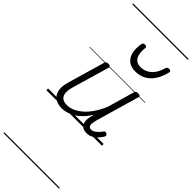

<svg xmlns="http://www.w3.org/2000/svg" viewBox="-468 -1046 1581 1581"><g transform="rotate(45 323.0 -255.0)"><path d="M194 17Q147 17 115 -4Q83 -25 73.5 -67.5Q64 -110 83 -174L176 -495Q180 -506 186 -510.5Q192 -515 206 -515Q222 -515 228 -509Q234 -503 231 -492L136 -167Q124 -125 127 -94.5Q130 -64 149.5 -48Q169 -32 207 -32Q236 -32 268 -45Q300 -58 333 -85Q366 -112 396.5 -155.5Q427 -199 454 -261L521 -495Q525 -508 531 -512Q537 -516 550 -516Q567 -516 573.5 -510.5Q580 -505 576 -493L466 -111Q459 -85 458.5 -67Q458 -49 466 -39.5Q474 -30 489 -30Q505 -30 520 -39.5Q535 -49 548.5 -63Q562 -77 572 -91Q576 -98 583 -100.5Q590 -103 601 -97Q611 -91 612 -83.5Q613 -76 608 -68Q597 -49 578.5 -29Q560 -9 536 4Q512 17 482 17Q459 17 443 9.5Q427 2 417.5 -12.5Q408 -27 406 -47.5Q404 -68 410 -95L419 -132Q392 -90 363 -61Q334 -32 304 -15Q274 2 246 9.5Q218 17 194 17ZM408 -626Q336 -626 302.5 -676.5Q269 -727 284 -820Q286 -830 292 -835Q298 -840 309 -840Q321 -840 326.5 -834.5Q332 -829 330 -820Q322 -753 343.5 -717.5Q365 -682 413 -682Q467 -682 507 -718.5Q547 -755 563 -818Q567 -830 573 -834.5Q579 -839 590 -839Q602 -839 608 -833.5Q614 -828 611 -818Q596 -754 567 -711.5Q538 -669 498 -647.5Q458 -626 408 -626ZM0 490H646V500H0ZM0 -20H646V0H0ZM0 -505H646V-500H0ZM0 -1010H646V-1000H0Z"/></g></svg>

Font: Playwrite TZ Guides
Style: Regular
Weight: 400
Designer: Veronika Burian, José Scaglione
Foundry: TypeTogether
Version: Version 1.003